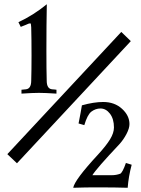

<svg xmlns="http://www.w3.org/2000/svg" viewBox="-20 -826 656 895"><path d="M80.1 -389.6V-407.7L100.6 -409.7Q125 -412.1 125.5 -448.7Q127 -499 127 -566.9Q127 -645.5 125.5 -698.2Q125 -717.3 121.1 -717.3Q114.7 -717.3 100.1 -710Q83.5 -703.6 76.7 -700.7L65.9 -722.7Q134.8 -754.4 198.2 -806.2Q196.3 -712.4 196.3 -590.8Q196.3 -499 197.8 -448.7Q198.2 -412.1 222.7 -409.7H222.2Q224.1 -409.7 232.7 -408.9Q241.2 -408.2 243.2 -407.7V-389.6Q189.9 -393.1 161.6 -393.1Q132.8 -393.1 80.1 -389.6ZM589.8 -634.3 59.1 -64.9 14.2 -107.4 545.4 -677.2ZM410.6 -9.3H500.5Q522 -9.3 540 -16.1L539.6 -15.6Q551.3 -21 566.9 -66.4L593.8 -58.1Q579.1 -2.9 575.2 49.3Q522.5 47.4 423.8 47.4Q381.8 47.4 321.3 49.3Q327.6 12.7 436.5 -105Q475.1 -147 493.2 -176.8Q511.2 -206.5 511.2 -231.9Q511.2 -271.5 492.7 -295.9Q474.1 -320.3 448.2 -320.3Q425.3 -320.3 405.3 -305.2Q387.2 -290.5 373 -242.7L346.2 -250.5Q357.9 -309.6 361.8 -335Q417.5 -350.6 460.9 -350.6Q514.2 -350.6 548.8 -318.8Q583.5 -287.1 583.5 -247.6Q583.5 -228 569.6 -201.4Q555.7 -174.8 536.1 -153.3Q429.2 -40 410.6 -9.3Z"/></svg>

Font: Flanker
Style: Bold
Weight: 700
Designer: Flanker
Foundry: Flanker
Version: Version 2.021